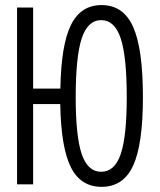

<svg xmlns="http://www.w3.org/2000/svg" viewBox="-20 -723 626 753"><path d="M378.4 9.8Q296.4 9.8 257.8 -67.4Q219.2 -144.5 216.3 -314.9H109.9V0H46.9V-693.4H109.9V-375.5H216.8Q219.7 -547.4 258.3 -625.2Q296.9 -703.1 378.4 -703.1Q463.9 -703.1 502.2 -617.4Q540.5 -531.7 540.5 -341.8Q540.5 -156.7 502.2 -73.5Q463.9 9.8 378.4 9.8ZM377 -49.3Q429.7 -49.3 453.4 -118.7Q477.1 -188 477.1 -341.8Q477.1 -501 453.4 -572.5Q429.7 -644 377 -644Q324.2 -644 300.5 -572.5Q276.9 -501 276.9 -341.8Q276.9 -188 300.5 -118.7Q324.2 -49.3 377 -49.3Z"/></svg>

Font: Cascadia Code NF Light
Style: Regular
Weight: 300
Monospace: yes
Designer: Aaron Bell
Foundry: Saja Typeworks
Version: Version 2404.023; ttfautohint (v1.8.4)